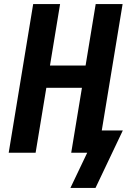

<svg xmlns="http://www.w3.org/2000/svg" viewBox="-20 -755 640 949"><path d="M328 174 411 0H332L385 -321H209L156 0H23L144 -735H277L227 -431H403L453 -735H586L483 -110H587L452 174Z"/></svg>

Font: Iosevka Aile Extrabold Oblique
Style: Regular
Weight: 800
Italic angle: -9°
Designer: Belleve Invis
Foundry: Belleve Invis
Version: Version 31.1.0; ttfautohint (v1.8.4)